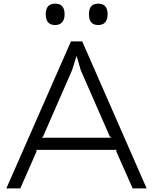

<svg xmlns="http://www.w3.org/2000/svg" viewBox="-20 -1038 843 1058"><path d="M573 -959Q573 -931 560 -915.5Q547 -900 521 -900Q470 -900 470 -959Q470 -1018 521 -1018Q573 -1018 573 -959ZM336 -959Q336 -931 322.5 -915.5Q309 -900 284 -900Q232 -900 232 -959Q232 -1018 284 -1018Q336 -1018 336 -959ZM788 0H711L620 -205L623 -212H180L182 -205L92 0H15L371 -810H433ZM593 -279 585 -286 425 -651 403 -727H401L377 -651L217 -285L210 -279Z"/></svg>

Font: TypoPRO Sinkin Sans
Style: 300 Light
Weight: 300
Designer: Keith Bates
Foundry: K-Type
Version: Sinkin Sans (version 1.0)  by Keith Bates   •   © 2014   www